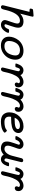

<svg xmlns="http://www.w3.org/2000/svg" viewBox="1668 -2402 740 4115"><g transform="rotate(90 2037.5 -344.0)"><path d="M91.8 -30.8Q91.8 -31.7 98.1 -64.9L233.9 -606Q225.1 -606.9 212.2 -607.4Q199.2 -607.9 192.1 -608.4Q185.1 -608.9 177.5 -610.4Q169.9 -611.8 166.5 -616.5Q163.1 -621.1 163.1 -628.9Q163.1 -635.7 167.5 -653.3Q171.9 -670.9 178 -677Q184.1 -683.1 231 -687Q271 -689.9 304.2 -692.9Q306.2 -692.9 310.1 -693.4Q314 -693.8 314.9 -693.8Q336.9 -693.8 336.9 -673.8Q336.9 -666 326.4 -623Q315.9 -580.1 298.3 -512.9Q280.8 -445.8 272 -407.2Q349.1 -478 436 -478Q501 -478 537.1 -449.5Q573.2 -420.9 573.2 -363.8Q573.2 -310.5 536.1 -207.3Q499 -104 499 -98.1Q499 -70.3 524.9 -69.8Q546.9 -69.8 567.4 -91.8Q587.9 -113.8 600.1 -147.9Q605 -162.1 610.1 -165.5Q615.2 -168.9 627 -168.9H651.9Q682.6 -168.9 683.1 -154.8Q683.1 -119.6 632.1 -57.4Q581.1 4.9 511.2 4.9Q467.3 4.9 438.2 -19.5Q409.2 -43.9 409.2 -84Q409.2 -103 446.5 -205.1Q483.9 -307.1 483.9 -347.2Q483.9 -401.9 421.9 -401.9Q421.4 -401.9 420.9 -401.9Q283.7 -401.9 210 -157.2Q203.1 -135.3 196 -105.2Q189 -75.2 185.1 -59.1Q181.2 -43 174.1 -25.9Q167 -8.8 156 -2Q145 4.9 128.9 4.9Q113.8 4.9 102.8 -5.4Q91.8 -15.6 91.8 -30.8Z M765.6 -167Q765.6 -217.8 785.2 -271Q804.7 -324.2 841.3 -371.1Q877.9 -418 937.7 -448Q997.6 -478 1070.8 -478Q1156.7 -478 1207.8 -432.6Q1258.8 -387.2 1258.8 -305.2Q1258.8 -231.9 1224.9 -162.4Q1190.9 -92.8 1119.4 -43.5Q1047.9 5.9 954.6 5.9Q867.7 5.9 816.7 -40Q765.6 -85.9 765.6 -167ZM857.9 -168Q857.9 -69.8 968.8 -69.8Q1024.9 -69.8 1066.4 -95.9Q1107.9 -122.1 1128.4 -162.1Q1148.9 -202.1 1158.4 -238Q1168 -273.9 1168 -304.2Q1168 -358.4 1135.7 -380.6Q1103.5 -402.8 1056.6 -402.8Q1009.8 -402.8 972.7 -384Q935.5 -365.2 914.6 -338.1Q893.6 -311 880.1 -277.1Q866.7 -243.2 862.3 -216.6Q857.9 -189.9 857.9 -168Z M1340.3 -317.9Q1340.3 -324.7 1348.9 -347.9Q1357.4 -371.1 1373 -401.6Q1388.7 -432.1 1418.5 -455.1Q1448.2 -478 1484.4 -478Q1512.2 -478 1543.9 -463.6Q1575.7 -449.2 1589.4 -412.1Q1659.2 -478 1735.4 -478Q1787.1 -478 1819.3 -447Q1851.6 -416 1851.6 -369.1Q1851.6 -328.1 1832 -309.6Q1812.5 -291 1789.6 -291Q1772.5 -291 1760.5 -301.5Q1748.5 -312 1748.5 -329.1Q1748.5 -342.3 1756.1 -356.2Q1763.7 -370.1 1763.7 -375Q1763.7 -383.8 1752.2 -392.8Q1740.7 -401.9 1721.7 -401.9Q1634.8 -401.9 1572.3 -247.1Q1553.2 -199.2 1539.3 -144Q1525.4 -88.9 1520 -61Q1514.6 -33.2 1501 -14.2Q1487.3 4.9 1462.4 4.9Q1447.3 4.9 1436.8 -4.6Q1426.3 -14.2 1426.3 -28.8Q1426.3 -37.6 1430.7 -54.2L1498.5 -327.1Q1506.3 -356.9 1506.3 -368.2Q1506.3 -383.3 1495.4 -392.6Q1484.4 -401.9 1472.7 -401.9Q1455.6 -401.9 1444.6 -382.8Q1433.6 -363.8 1427 -338.9Q1420.4 -314 1418.5 -311Q1413.6 -304.2 1388.7 -304.2H1364.3Q1340.3 -303.7 1340.3 -317.9Z M1864.3 -317.9Q1864.3 -324.7 1872.8 -347.9Q1881.3 -371.1 1897 -401.6Q1912.6 -432.1 1942.4 -455.1Q1972.2 -478 2008.3 -478Q2036.1 -478 2067.9 -463.6Q2099.6 -449.2 2113.3 -412.1Q2183.1 -478 2259.3 -478Q2311 -478 2343.3 -447Q2375.5 -416 2375.5 -369.1Q2375.5 -328.1 2356 -309.6Q2336.4 -291 2313.5 -291Q2296.4 -291 2284.4 -301.5Q2272.5 -312 2272.5 -329.1Q2272.5 -342.3 2280 -356.2Q2287.6 -370.1 2287.6 -375Q2287.6 -383.8 2276.1 -392.8Q2264.6 -401.9 2245.6 -401.9Q2158.7 -401.9 2096.2 -247.1Q2077.1 -199.2 2063.2 -144Q2049.3 -88.9 2043.9 -61Q2038.6 -33.2 2024.9 -14.2Q2011.2 4.9 1986.3 4.9Q1971.2 4.9 1960.7 -4.6Q1950.2 -14.2 1950.2 -28.8Q1950.2 -37.6 1954.6 -54.2L2022.5 -327.1Q2030.3 -356.9 2030.3 -368.2Q2030.3 -383.3 2019.3 -392.6Q2008.3 -401.9 1996.6 -401.9Q1979.5 -401.9 1968.5 -382.8Q1957.5 -363.8 1950.9 -338.9Q1944.3 -314 1942.4 -311Q1937.5 -304.2 1912.6 -304.2H1888.2Q1864.3 -303.7 1864.3 -317.9Z M2387.2 -172.9Q2387.2 -297.9 2472.2 -387.9Q2557.1 -478 2687.5 -478Q2751.5 -478 2791 -448.5Q2830.6 -418.9 2830.6 -370.1Q2830.6 -319.3 2794.4 -280.8Q2730.5 -212.9 2523.4 -212.9H2515.1Q2509.3 -212.9 2498.3 -212.4Q2487.3 -211.9 2482.4 -211.9Q2479.5 -191.9 2479.5 -171.9Q2479.5 -69.8 2595.2 -69.8Q2646 -69.8 2683.6 -78.4Q2721.2 -86.9 2736.3 -96.4Q2751.5 -106 2762.5 -114.5Q2773.4 -123 2778.3 -123Q2787.1 -123 2805.2 -103Q2823.2 -83 2823.2 -76.2Q2823.2 -71.3 2815.2 -61.5Q2807.1 -51.8 2788.3 -39.8Q2769.5 -27.8 2742.9 -17.8Q2716.3 -7.8 2673.3 -1Q2630.4 5.9 2581.5 5.9Q2526.4 5.9 2486.3 -10Q2446.3 -25.9 2425.8 -54Q2405.3 -82 2396.2 -110.8Q2387.2 -139.6 2387.2 -172.9ZM2502.4 -288.1H2543.5Q2746.6 -288.1 2746.6 -357.9Q2746.6 -377.9 2727.5 -389.9Q2708.5 -401.9 2675.3 -401.9Q2550.3 -401.9 2502.4 -288.1Z M2896 -316.9Q2896 -329.1 2908 -354Q2919.9 -378.9 2940.9 -407.5Q2961.9 -436 2996.6 -457Q3031.2 -478 3070.3 -478Q3113.3 -478 3142.3 -453.1Q3171.4 -428.2 3171.4 -388.2Q3171.4 -369.1 3136.2 -277.1Q3101.1 -185.1 3101.1 -140.1Q3101.1 -70.3 3173.3 -69.8Q3219.2 -69.8 3259.3 -115Q3299.3 -160.2 3319.3 -238.8Q3367.2 -430.7 3372.1 -440.9Q3386.2 -471.7 3418 -472.2Q3434.1 -472.2 3444.6 -462.6Q3455.1 -453.1 3455.1 -437Q3455.1 -432.1 3450.2 -412.1L3378.9 -127Q3375 -112.8 3375 -105Q3375 -89.8 3386 -79.8Q3397 -69.8 3411.1 -69.8Q3434.1 -69.8 3449.7 -116.9Q3465.3 -164.1 3467.3 -165Q3472.2 -168.9 3487.3 -168.9H3518.1Q3542 -168.9 3542 -153.8Q3542 -147 3533.7 -123.5Q3525.4 -100.1 3509.3 -69.6Q3493.2 -39.1 3463.6 -16.6Q3434.1 5.9 3398.9 5.9Q3324.7 5.9 3294.9 -53.2Q3259.8 -24.4 3230 -9.3Q3200.2 5.9 3158.2 5.9Q3097.2 5.9 3054.7 -24.2Q3012.2 -54.2 3012.2 -125Q3012.2 -181.2 3046.6 -274.7Q3081.1 -368.2 3081.1 -375Q3081.1 -387.2 3073.5 -394.5Q3065.9 -401.9 3055.2 -401.9Q3033.2 -401.9 3011.7 -379.4Q2990.2 -356.9 2979 -323.2Q2975.1 -310.1 2970.2 -307.1Q2965.3 -304.2 2953.1 -304.2H2926.3Q2925.3 -304.2 2924.3 -304.2Q2896 -304.2 2896 -316.9Z M3564 -317.9Q3564 -324.7 3572.5 -347.9Q3581.1 -371.1 3596.7 -401.6Q3612.3 -432.1 3642.1 -455.1Q3671.9 -478 3708 -478Q3735.8 -478 3767.6 -463.6Q3799.3 -449.2 3813 -412.1Q3882.8 -478 3959 -478Q4010.7 -478 4043 -447Q4075.2 -416 4075.2 -369.1Q4075.2 -328.1 4055.7 -309.6Q4036.1 -291 4013.2 -291Q3996.1 -291 3984.1 -301.5Q3972.2 -312 3972.2 -329.1Q3972.2 -342.3 3979.7 -356.2Q3987.3 -370.1 3987.3 -375Q3987.3 -383.8 3975.8 -392.8Q3964.4 -401.9 3945.3 -401.9Q3858.4 -401.9 3795.9 -247.1Q3776.9 -199.2 3762.9 -144Q3749 -88.9 3743.7 -61Q3738.3 -33.2 3724.6 -14.2Q3710.9 4.9 3686 4.9Q3670.9 4.9 3660.4 -4.6Q3649.9 -14.2 3649.9 -28.8Q3649.9 -37.6 3654.3 -54.2L3722.2 -327.1Q3730 -356.9 3730 -368.2Q3730 -383.3 3719 -392.6Q3708 -401.9 3696.3 -401.9Q3679.2 -401.9 3668.2 -382.8Q3657.2 -363.8 3650.6 -338.9Q3644 -314 3642.1 -311Q3637.2 -304.2 3612.3 -304.2H3587.9Q3564 -303.7 3564 -317.9Z"/></g></svg>

Font: CMU Concrete
Style: BoldItalic
Weight: 700
Italic angle: -14.04°
Version: Version 0.7.0